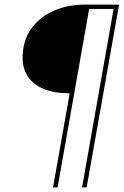

<svg xmlns="http://www.w3.org/2000/svg" viewBox="-20 -720 541 840"><path d="M212 100 285 -312Q215 -312 169.5 -331.5Q124 -351 101.5 -386Q79 -421 79 -467Q79 -540 115 -592Q151 -644 213 -672Q275 -700 354 -700H501L359 100H339L477 -681H370L232 100Z"/></svg>

Font: DM Sans 10pt Thin
Style: Italic
Weight: 250
Italic angle: -10°
Version: Version 4.004;gftools[0.9.30]